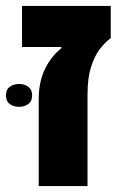

<svg xmlns="http://www.w3.org/2000/svg" viewBox="-49 -625 405 645"><path d="M81 0V-291Q81 -349 101.5 -392Q122 -435 157 -463V-467H25V-605H323V-497Q305 -484 287 -461Q269 -438 257 -400.5Q245 -363 245 -308V0ZM-29 -305Q-29 -324 -16 -333.5Q-3 -343 15 -343Q33 -343 46 -333.5Q59 -324 59 -305Q59 -285 46 -275.5Q33 -266 15 -266Q-3 -266 -16 -275.5Q-29 -285 -29 -305Z"/></svg>

Font: Noto Sans Hebrew SemiCondensed ExtraBold
Style: Regular
Weight: 800
Width: 4
Designer: Monotype Design Team
Foundry: Monotype Imaging Inc.
Version: Version 2.004; ttfautohint (v1.8.4.7-5d5b)